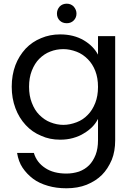

<svg xmlns="http://www.w3.org/2000/svg" viewBox="-20 -742 716 1032"><path d="M43 -275.9Q43 -338.9 63 -392.1Q81.5 -440.9 118.2 -481Q153.3 -517.6 201.2 -537.1Q248 -557.1 303.2 -557.1Q377 -557.1 431.2 -524.9Q481.9 -494.6 506.8 -448.2V-547.9H599.1V12.2Q599.1 70.8 581.1 116.2Q559.6 166.5 527.8 198.2Q495.6 230.5 445.8 251Q397.9 270 336.9 270Q282.2 270 237.8 256.8Q190.4 243.2 158.2 219.2Q124 193.4 101.1 159.2Q79.6 127 71.8 80.1H162.1Q176.8 130.9 223.1 161.1Q267.6 190.9 336.9 190.9Q371.6 190.9 404.8 180.2Q436.5 168.5 459 146Q480 125 494.1 89.8Q506.8 56.6 506.8 12.2V-103Q493.7 -77.6 476.1 -60.1Q455.1 -39.1 430.2 -24.9Q407.2 -9.8 372.1 0Q340.8 8.8 303.2 8.8Q246.6 8.8 201.2 -12.2Q153.3 -31.7 118.2 -69.8Q82 -108.9 63 -160.2Q43 -213.4 43 -275.9ZM136.2 -275.9Q136.2 -227.1 150.9 -189.9Q166 -149.9 190.9 -125Q219.2 -96.7 250 -85Q285.2 -70.8 320.8 -70.8Q355 -70.8 392.1 -85Q426.8 -98.1 452.1 -125Q476.6 -149.4 492.2 -189Q506.8 -226.6 506.8 -274.9Q506.8 -323.2 492.2 -360.8Q477.5 -398.4 452.1 -423.8Q424.3 -451.7 392.1 -463.9Q355 -478 320.8 -478Q283.2 -478 250 -464.8Q217.8 -452.6 190.9 -425.8Q166.5 -401.4 150.9 -361.8Q136.2 -324.2 136.2 -275.9ZM286.1 -668.9Q286.1 -690.4 300.8 -707Q315.9 -722.2 338.9 -722.2Q360.8 -722.2 376 -707Q391.1 -689.5 391.1 -668.9Q391.1 -647 376 -631.8Q361.3 -617.2 338.9 -617.2Q315.4 -617.2 300.8 -631.8Q286.1 -646.5 286.1 -668.9Z"/></svg>

Font: PoppinsZ
Style: Regular
Weight: 400
Designer: Ninad Kale (Devanagari), Jonny Pinhorn (Latin)
Foundry: Indian Type Foundry
Version: Version 3.002;FEAKit 1.0